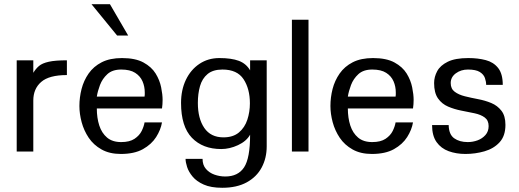

<svg xmlns="http://www.w3.org/2000/svg" viewBox="-20 -722 2473 915"><path d="M59.6 0V-434.6H138.7V-375Q150.4 -394.5 166 -407.7Q181.6 -420.9 212.4 -427.7Q243.2 -434.6 298.8 -434.6V-364.3Q213.9 -364.3 176.3 -331.5Q138.7 -298.8 138.7 -243.2V0Z M555.7 11.7Q502 11.7 463.9 -9.8Q425.8 -31.2 402.8 -65.4Q379.9 -99.6 369.1 -139.6Q358.4 -179.7 358.4 -216.8Q358.4 -257.8 368.7 -297.9Q378.9 -337.9 402.3 -371.6Q425.8 -405.3 464.8 -425.3Q503.9 -445.3 561.5 -445.3Q625 -445.3 663.6 -424.3Q702.1 -403.3 721.7 -371.6Q741.2 -339.8 748 -305.7Q754.9 -271.5 754.9 -246.1Q754.9 -224.6 752 -205.1H441.4Q441.4 -160.2 453.1 -124Q464.8 -87.9 490.2 -66.4Q515.6 -44.9 557.6 -44.9Q597.7 -44.9 621.1 -60.5Q644.5 -76.2 655.3 -98.1Q666 -120.1 668.9 -138.7H752Q746.1 -103.5 724.1 -68.8Q702.1 -34.2 661.1 -11.2Q620.1 11.7 555.7 11.7ZM441.4 -261.7H668.9Q669.9 -266.6 669.9 -271.5Q669.9 -276.4 669.9 -281.2Q669.9 -309.6 659.2 -334.5Q648.4 -359.4 624 -375Q599.6 -390.6 557.6 -390.6Q515.6 -390.6 491.7 -368.7Q467.8 -346.7 456.5 -316.9Q445.3 -287.1 441.4 -261.7ZM538.1 -552.7 416 -702.1H503.9L590.8 -552.7Z M1039.1 172.9Q985.4 172.9 951.2 157.7Q917 142.6 897.9 119.6Q878.9 96.7 871.6 73.7Q864.3 50.8 864.3 35.2H945.3Q945.3 64.5 961.4 83Q977.5 101.6 1002.4 110.4Q1027.3 119.1 1053.7 119.1Q1114.3 119.1 1143.1 75.7Q1171.9 32.2 1171.9 -80.1Q1154.3 -48.8 1114.3 -30.3Q1074.2 -11.7 1034.2 -11.7Q946.3 -11.7 894.5 -65.4Q842.8 -119.1 842.8 -231.4Q842.8 -293 865.7 -341.3Q888.7 -389.6 930.2 -417.5Q971.7 -445.3 1025.4 -445.3Q1083 -445.3 1118.2 -432.1Q1153.3 -418.9 1171.9 -386.7V-434.6H1251V-24.4Q1251 31.2 1227.1 76.2Q1203.1 121.1 1155.8 147Q1108.4 172.9 1039.1 172.9ZM1044.9 -67.4Q1090.8 -67.4 1118.7 -90.8Q1146.5 -114.3 1158.7 -151.4Q1170.9 -188.5 1170.9 -229.5Q1170.9 -298.8 1140.6 -344.7Q1110.4 -390.6 1040 -390.6Q995.1 -390.6 969.2 -369.1Q943.4 -347.7 933.1 -311.5Q922.9 -275.4 922.9 -231.4Q922.9 -157.2 953.6 -112.3Q984.4 -67.4 1044.9 -67.4Z M1371.1 0V-627.9H1450.2V0Z M1752 11.7Q1698.2 11.7 1660.2 -9.8Q1622.1 -31.2 1599.1 -65.4Q1576.2 -99.6 1565.4 -139.6Q1554.7 -179.7 1554.7 -216.8Q1554.7 -257.8 1564.9 -297.9Q1575.2 -337.9 1598.6 -371.6Q1622.1 -405.3 1661.1 -425.3Q1700.2 -445.3 1757.8 -445.3Q1821.3 -445.3 1859.9 -424.3Q1898.4 -403.3 1918 -371.6Q1937.5 -339.8 1944.3 -305.7Q1951.2 -271.5 1951.2 -246.1Q1951.2 -224.6 1948.2 -205.1H1637.7Q1637.7 -160.2 1649.4 -124Q1661.1 -87.9 1686.5 -66.4Q1711.9 -44.9 1753.9 -44.9Q1793.9 -44.9 1817.4 -60.5Q1840.8 -76.2 1851.6 -98.1Q1862.3 -120.1 1865.2 -138.7H1948.2Q1942.4 -103.5 1920.4 -68.8Q1898.4 -34.2 1857.4 -11.2Q1816.4 11.7 1752 11.7ZM1637.7 -261.7H1865.2Q1866.2 -266.6 1866.2 -271.5Q1866.2 -276.4 1866.2 -281.2Q1866.2 -309.6 1855.5 -334.5Q1844.7 -359.4 1820.3 -375Q1795.9 -390.6 1753.9 -390.6Q1711.9 -390.6 1688 -368.7Q1664.1 -346.7 1652.8 -316.9Q1641.6 -287.1 1637.7 -261.7Z M2198.2 11.7Q2154.3 11.7 2118.2 -1.5Q2082 -14.6 2060.5 -44.9Q2039.1 -75.2 2039.1 -126H2118.2Q2119.1 -81.1 2144.5 -63Q2169.9 -44.9 2209 -44.9Q2233.4 -44.9 2255.9 -53.2Q2278.3 -61.5 2293.5 -78.6Q2308.6 -95.7 2308.6 -121.1Q2308.6 -148.4 2290 -162.1Q2271.5 -175.8 2241.7 -182.1Q2211.9 -188.5 2178.7 -194.8Q2145.5 -201.2 2115.7 -213.9Q2085.9 -226.6 2067.4 -252.9Q2048.8 -279.3 2048.8 -326.2Q2048.8 -355.5 2063.5 -382.8Q2078.1 -410.2 2113.8 -427.7Q2149.4 -445.3 2211.9 -445.3Q2257.8 -445.3 2294.9 -435.5Q2332 -425.8 2354 -397.9Q2376 -370.1 2376 -317.4H2296.9Q2296.9 -333 2291 -350.1Q2285.2 -367.2 2266.6 -378.9Q2248 -390.6 2210 -390.6Q2176.8 -390.6 2152.3 -372.6Q2127.9 -354.5 2127.9 -326.2Q2127.9 -298.8 2147 -284.7Q2166 -270.5 2195.3 -263.2Q2224.6 -255.9 2258.3 -249.5Q2292 -243.2 2321.3 -231Q2350.6 -218.8 2369.6 -194.3Q2388.7 -169.9 2388.7 -127Q2388.7 -74.2 2360.8 -43.9Q2333 -13.7 2289.1 -1Q2245.1 11.7 2198.2 11.7Z"/></svg>

Font: Padauk
Style: Regular
Weight: 400
Designer: Debbi Hosken, Becca Hirsbrunner Spalinger
Foundry: SIL International
Version: Version 5.003